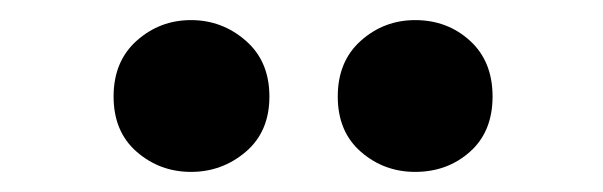

<svg xmlns="http://www.w3.org/2000/svg" viewBox="-20 -774 600 191"><path d="M393 -603Q362 -603 339 -623Q316 -643 316 -678Q316 -713 339 -733.5Q362 -754 393 -754Q425 -754 447.5 -733.5Q470 -713 470 -678Q470 -643 447.5 -623Q425 -603 393 -603ZM170 -603Q139 -603 116 -623Q93 -643 93 -678Q93 -713 116 -733.5Q139 -754 170 -754Q201 -754 224.5 -733.5Q248 -713 248 -678Q248 -643 224.5 -623Q201 -603 170 -603Z"/></svg>

Font: Ubuntu Sans Mono
Style: Regular
Weight: 400
Monospace: yes
Designer: Dalton Maag Ltd
Foundry: Dalton Maag Ltd
Version: Version 1.006